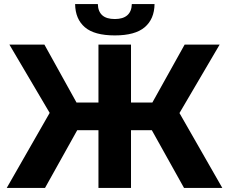

<svg xmlns="http://www.w3.org/2000/svg" viewBox="-20 -918 1119 938"><path d="M879 0 691 -337 828 -416 1066 0ZM572 -282V-417H790V-282ZM837 -332 687 -350 882 -700H1053ZM200 0H13L251 -416L388 -337ZM620 0H461V-700H620ZM508 -282H289V-417H508ZM243 -332 26 -700H197L391 -350ZM541 -745Q441 -745 394.5 -785Q348 -825 347 -898H458Q459 -862 479.5 -843.5Q500 -825 541 -825Q581 -825 602 -843.5Q623 -862 624 -898H735Q734 -825 687 -785Q640 -745 541 -745Z"/></svg>

Font: MOST Montserrat
Style: Bold
Weight: 700
Designer: Julieta Ulanovsky
Foundry: Julieta Ulanovsky
Version: Version 8.000;March 11, 2024;FontCreator 15.0.0.2926 64-bit